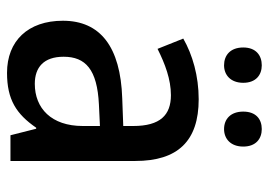

<svg xmlns="http://www.w3.org/2000/svg" viewBox="-132 -642 783 560"><g transform="rotate(90 260.0 -361.5)"><path d="M118 -679C118 -641 141 -623 170 -623C198 -623 221 -642 221 -679C221 -716 198 -733 170 -733C141 -733 118 -716 118 -679ZM305 -679C305 -642 327 -623 356 -623C384 -623 407 -642 407 -679C407 -716 384 -733 356 -733C327 -733 305 -716 305 -679ZM269 -549C201 -549 139 -531 92 -504L122 -429C166 -451 211 -468 257 -468C315 -468 347 -437 347 -358V-329L266 -326C116 -321 40 -262 40 -153C40 -51 99 10 192 10C270 10 312 -17 352 -75H355L374 0H449V-364C449 -488 391 -549 269 -549ZM284 -258 347 -261V-211C347 -119 295 -71 224 -71C176 -71 145 -97 145 -155C145 -219 182 -253 284 -258Z"/></g></svg>

Font: Noto Sans Lao SemiCondensed Medium
Style: Regular
Weight: 500
Width: 4
Designer: Monotype Design Team
Foundry: Monotype Imaging Inc.
Version: Version 2.003